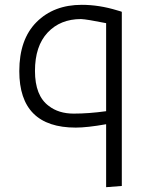

<svg xmlns="http://www.w3.org/2000/svg" viewBox="-20 -525 585 796"><path d="M420 -10Q341 4 294 4Q60 4 60 -230Q60 -362 131.5 -433.5Q203 -505 319 -505Q391 -505 466 -482Q484 -477 485 -476V246L420 251ZM420 -429Q340 -445 316 -446Q230 -446 177.5 -390Q125 -334 125 -231Q125 -128 182 -86Q223 -54 285.5 -54Q348 -54 420 -64Z"/></svg>

Font: Antic
Style: Regular
Weight: 400
Version: Version 1.0002